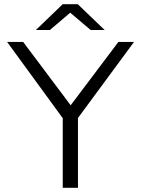

<svg xmlns="http://www.w3.org/2000/svg" viewBox="-20 -901 676 921"><path d="M281 0H354V-335L623 -700H548L319 -396L91 -700H14L281 -334ZM152 -757H219L317 -840L415 -757H482L353 -881H281Z"/></svg>

Font: Chess Sans
Style: Regular
Weight: 400
Designer: Wolf Bōese
Foundry: Wolf Bōese
Version: Version 7.223;Glyphs 3.3 (3306)